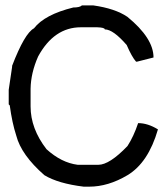

<svg xmlns="http://www.w3.org/2000/svg" viewBox="-20 -700 629 720"><path d="M287.1 -679.7H330.1Q412.1 -668 458 -636.7Q555.7 -556.6 555.7 -484.4L494.1 -468.8H490.2Q474.6 -486.3 455.1 -531.2Q404.3 -589.8 373 -589.8Q373 -596.7 344.7 -597.7H283.2Q182.6 -597.7 123 -488.3Q95.7 -426.8 94.7 -367.2V-300.8Q94.7 -217.8 154.3 -140.6Q210 -89.8 271.5 -82H348.6Q390.6 -82 458 -152.3Q481.4 -188.5 498 -238.3Q534.2 -238.3 572.3 -214.8Q536.1 -89.8 458 -43Q385.7 0 314.5 0H293.9Q198.2 -11.7 146.5 -43Q59.6 -119.1 41 -191.4Q25.4 -239.3 16.6 -304.7L12.7 -308.6V-363.3L25.4 -449.2V-453.1Q72.3 -575.2 107.4 -593.8Q147.5 -645.5 254.9 -671.9Q279.3 -671.9 287.1 -679.7Z"/></svg>

Font: Dehalvi Khush Khat
Style: Regular
Weight: 400
Version: Version 002.500